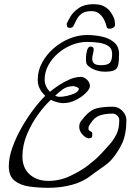

<svg xmlns="http://www.w3.org/2000/svg" viewBox="-20 -818 628 916"><path d="M583 -245Q583 -178 562.5 -134Q542 -90 509 -53Q500 -43 482 -29.5Q464 -16 445.5 -3.5Q427 9 416 18Q379 48 325.5 63Q272 78 211 78Q164 78 120.5 72Q77 66 49.5 44Q22 22 22 -25Q22 -67 39.5 -115.5Q57 -164 84 -211Q111 -258 141 -297.5Q171 -337 196 -361Q179 -376 169.5 -395.5Q160 -415 160 -438Q160 -481 181 -519.5Q202 -558 236 -587.5Q270 -617 311.5 -634Q353 -651 395 -651Q431 -651 466 -643.5Q501 -636 524.5 -616Q548 -596 548 -560Q548 -527 544 -508.5Q540 -490 525.5 -483Q511 -476 480 -476Q449 -476 423 -489Q397 -502 392 -516Q391 -520 390.5 -525.5Q390 -531 390 -538Q390 -557 395 -576.5Q400 -596 412 -596Q427 -596 427 -582Q427 -573 423.5 -560.5Q420 -548 420 -537Q420 -524 428.5 -515.5Q437 -507 464 -507Q493 -507 504 -518.5Q515 -530 515 -560Q515 -587 496 -599Q477 -611 449.5 -614.5Q422 -618 395 -618Q359 -618 323.5 -604Q288 -590 258.5 -565Q229 -540 211 -507.5Q193 -475 193 -438Q193 -407 218 -380Q236 -395 261 -411.5Q286 -428 313 -439.5Q340 -451 365 -451Q382 -451 395.5 -437.5Q409 -424 409 -408Q409 -394 389.5 -374.5Q370 -355 341 -340.5Q312 -326 281 -326Q277 -326 272.5 -326.5Q268 -327 263 -328Q242 -332 223 -342Q193 -315 161.5 -271.5Q130 -228 108.5 -176.5Q87 -125 87 -72Q87 -17 121.5 14Q156 45 211 45Q266 45 316 21Q366 -3 400 -29Q417 -42 433 -56Q449 -70 463 -85Q483 -107 502.5 -128.5Q522 -150 535.5 -177.5Q549 -205 549 -245Q549 -258 539 -267Q529 -276 518 -276Q481 -276 455.5 -267Q430 -258 412 -229Q408 -224 405 -218.5Q402 -213 402 -205Q402 -195 412 -191.5Q422 -188 420 -178V-170Q420 -166 418 -163Q416 -160 405 -158Q392 -157 375 -174.5Q358 -192 358 -213Q358 -229 366 -239.5Q374 -250 385 -263Q413 -295 444.5 -302Q476 -309 518 -309Q544 -309 563.5 -289.5Q583 -270 583 -245ZM331 -407Q301 -407 280.5 -392.5Q260 -378 243 -361Q254 -356 265 -356Q280 -356 301.5 -361Q323 -366 339.5 -374.5Q356 -383 356 -395Q356 -399 345.5 -403Q335 -407 331 -407ZM425 -798Q458 -798 477 -787.5Q496 -777 507 -761.5Q518 -746 524 -731Q526 -727 527.5 -716Q529 -705 529 -700Q529 -691 520.5 -686Q512 -681 503 -681Q491 -681 489 -689Q486 -705 477.5 -722.5Q469 -740 454 -752.5Q439 -765 416 -765Q385 -765 368.5 -752Q352 -739 344.5 -722.5Q337 -706 331 -695Q330 -692 325.5 -688.5Q321 -685 313 -685Q302 -685 300 -692.5Q298 -700 298 -704Q303 -717 316.5 -739.5Q330 -762 356.5 -780Q383 -798 425 -798Z"/></svg>

Font: Ingrid Darling
Style: Regular
Weight: 400
Designer: Robert E. Leuschke
Foundry: Robert E. Leuschke
Version: Version 1.010; ttfautohint (v1.8.3)